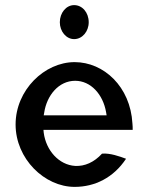

<svg xmlns="http://www.w3.org/2000/svg" viewBox="-20 -728 589 751"><path d="M214 -641C214 -605 239 -575 270 -575C302 -575 327 -605 327 -641C327 -679 302 -708 270 -708C239 -708 214 -678 214 -641ZM151 -209 150 -220H499C499 -229 499 -236 498 -245C490 -389 386 -485 272 -485C154 -485 41 -376 41 -241C41 -107 154 3 272 3C351 3 424 -33 473 -107C449 -116 410 -130 379 -127C348 -93 311 -77 274 -79C210 -83 160 -140 151 -209ZM395 -289 397 -277H151L153 -288C163 -354 209 -412 274 -412C335 -412 383 -359 395 -289Z"/></svg>

Font: Bluebird
Style: LiNrw
Weight: 300
Designer: Jasper
Foundry: Cannot Into Space Fonts
Version: Version 0.98